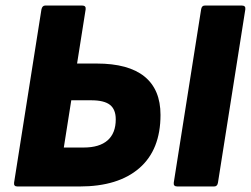

<svg xmlns="http://www.w3.org/2000/svg" viewBox="-20 -675 908 695"><path d="M43 0Q29 0 31 -14L130 -641Q133 -655 144 -655H277Q292 -655 290 -641L259 -445H330Q445 -445 503 -398Q561 -351 561 -259Q561 -133 484.5 -66.5Q408 0 268 0ZM211 -141H283Q340 -141 369.5 -167Q399 -193 399 -243Q399 -279 378 -295.5Q357 -312 310 -312H238ZM622 0Q607 0 609 -14L708 -641Q710 -655 722 -655H855Q870 -655 868 -641L769 -14Q767 0 755 0Z"/></svg>

Font: Sofia Sans Black
Style: Italic
Weight: 900
Italic angle: -9°
Version: Version 4.100-B